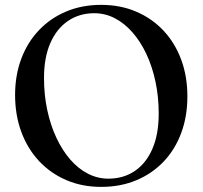

<svg xmlns="http://www.w3.org/2000/svg" viewBox="-20 -734 813 770"><path d="M385.5 -714.5Q463 -714.5 526.5 -687.2Q590 -660 636 -610.8Q682 -561.5 706.8 -494.5Q731.5 -427.5 731.5 -347.5Q731.5 -267.5 706.8 -200.8Q682 -134 636 -85.8Q590 -37.5 526.5 -11Q463 15.5 385.5 15.5Q309 15.5 245.8 -11.8Q182.5 -39 136.5 -88.2Q90.5 -137.5 65.5 -205Q40.5 -272.5 40.5 -353Q40.5 -432.5 65.5 -498.8Q90.5 -565 136.5 -613.2Q182.5 -661.5 245.8 -688Q309 -714.5 385.5 -714.5ZM616.5 -278.5Q616.5 -346 603.5 -406.8Q590.5 -467.5 567 -517.5Q543.5 -567.5 511.2 -604.2Q479 -641 440.2 -661Q401.5 -681 358 -681Q298.5 -681 253 -650.2Q207.5 -619.5 182 -561.5Q156.5 -503.5 156.5 -421.5Q156.5 -353.5 169.5 -292.8Q182.5 -232 206 -181.8Q229.5 -131.5 261.5 -94.5Q293.5 -57.5 332.5 -37.5Q371.5 -17.5 414.5 -17.5Q475 -17.5 520.5 -48.2Q566 -79 591.2 -137.2Q616.5 -195.5 616.5 -278.5Z"/></svg>

Font: Fraunces 60pt
Style: Regular
Weight: 400
Version: Version 1.000;[b76b70a41]